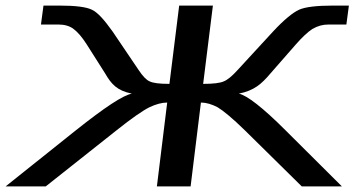

<svg xmlns="http://www.w3.org/2000/svg" viewBox="-28 -669 1272 689"><path d="M580 -368C544 -368 521 -371 509 -377C497 -382 484 -396 470 -417L376 -556C346 -598 323 -624 302 -634C282 -644 243 -649 184 -649H128L119 -581H182C203 -581 222 -576 236 -565C251 -554 267 -535 283 -510L349 -406C371 -368 391 -344 445 -333C413 -327 347 -283 245 -202L-8 0H136L391 -202C445 -245 484 -272 508 -284C531 -295 553 -301 572 -301L535 0H656L693 -301C712 -301 732 -295 753 -284C773 -272 806 -245 850 -202L1055 0H1199L996 -202C915 -283 858 -327 829 -333C884 -344 910 -367 943 -406L1034 -510C1056 -535 1076 -554 1093 -565C1112 -576 1130 -581 1151 -581H1215L1224 -649H1168C1108 -649 1067 -644 1045 -634C1023 -624 991 -598 952 -556L824 -417C805 -396 788 -382 775 -377C762 -371 737 -368 701 -368L736 -649H615Z"/></svg>

Font: Gamestation Extended
Style: Italic
Weight: 400
Width: 7
Designer: Jonas Hecksher
Foundry: Jonas Hecksher, Playtypeª, e-types AS
Version: Version 1.003